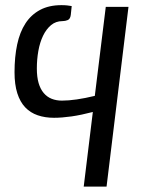

<svg xmlns="http://www.w3.org/2000/svg" viewBox="-20 -532 548 727"><path d="M383.5 174.5H297L331.5 -108Q287.5 -96.5 250.8 -91.2Q214 -86 184.5 -86Q150.5 -86 122.8 -95.5Q95 -105 75.5 -125.5Q56 -146 45.5 -179Q35 -212 35 -258.5Q35 -316.5 45 -363.5Q55 -410.5 76.5 -443.5Q98 -476.5 131.8 -494.5Q165.5 -512.5 212.5 -512.5Q225 -512.5 234.2 -511.5Q243.5 -510.5 251.5 -509L248 -475.5Q246 -460 236.5 -456Q227 -452 216 -452Q191.5 -452 173.2 -436.8Q155 -421.5 143 -396.5Q131 -371.5 125.2 -339.2Q119.5 -307 119.5 -273Q119.5 -240.5 126.2 -217.5Q133 -194.5 145.5 -179.8Q158 -165 175.5 -158Q193 -151 214.5 -151Q264.5 -151 339 -169L380.5 -506H466.5Z"/></svg>

Font: Lato
Style: Italic
Weight: 400
Italic angle: -7°
Designer: Lukasz Dziedzic
Foundry: tyPoland Lukasz Dziedzic
Version: Version 2.007; 2014-02-27